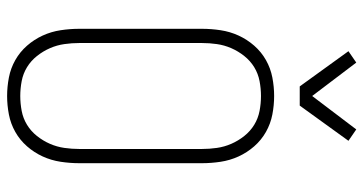

<svg xmlns="http://www.w3.org/2000/svg" viewBox="-261 -753 1022 540"><g transform="rotate(90 250.0 -483.0)"><path d="M250 8Q224 8 198 3Q172 -2 149 -15Q126 -28 108.5 -48Q91 -68 80 -92Q69 -116 65 -142.5Q61 -169 61 -195V-540Q61 -566 65 -592.5Q69 -619 80 -643Q91 -667 108.5 -687Q126 -707 149 -720Q172 -733 198 -738Q224 -743 250 -743Q276 -743 302 -738Q328 -733 351 -720Q374 -707 391.5 -687Q409 -667 420 -643Q431 -619 435 -592.5Q439 -566 439 -540V-195Q439 -169 435 -142.5Q431 -116 420 -92Q409 -68 391.5 -48Q374 -28 351 -15Q328 -2 302 3Q276 8 250 8ZM250 -29Q271 -29 292 -33Q313 -37 331 -48Q349 -59 362.5 -76Q376 -93 384.5 -112.5Q393 -132 396 -153Q399 -174 399 -195V-540Q399 -561 396 -582Q393 -603 384.5 -622.5Q376 -642 362.5 -659Q349 -676 331 -687Q313 -698 292 -702Q271 -706 250 -706Q229 -706 208 -702Q187 -698 169 -687Q151 -676 137.5 -659Q124 -642 115.5 -622.5Q107 -603 104 -582Q101 -561 101 -540V-195Q101 -174 104 -153Q107 -132 115.5 -112.5Q124 -93 137.5 -76Q151 -59 169 -48Q187 -37 208 -33Q229 -29 250 -29ZM223 -815 124 -952 156 -974 250 -850 344 -974 376 -952 277 -815Z"/></g></svg>

Font: Iosevka SS18 Extralight
Style: Regular
Weight: 200
Monospace: yes
Designer: Belleve Invis
Foundry: Belleve Invis
Version: Version 25.1.1; ttfautohint (v1.8.4)